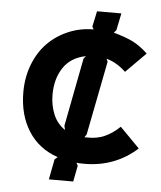

<svg xmlns="http://www.w3.org/2000/svg" viewBox="-57 -869 778 928"><g transform="rotate(5 332.5 -405.0)"><path d="M331.1 -586.9 341.8 -599.1Q269 -585.4 232.9 -531.2Q196.8 -477.1 196.8 -399.9Q196.8 -348.6 215.1 -304.4Q233.4 -260.3 272 -234.9L267.1 -254.9ZM539.1 -273.9 634.8 -176.8Q527.3 -80.1 378.9 -80.1Q353 -80.1 340.8 -82L348.1 -67.9L333 9.8H214.8L233.9 -88.9L248 -101.1Q155.3 -132.3 105.2 -210.9Q55.2 -289.6 55.2 -399.9Q55.2 -472.2 79.3 -534.4Q103.5 -596.7 145.5 -639.4Q187.5 -682.1 244.9 -706.5Q302.2 -731 367.2 -731L359.9 -744.1L376 -819.8H494.1L477.1 -736.8L465.8 -724.1Q520.5 -709 557.4 -691.4Q594.2 -673.8 632.8 -637.2L536.1 -540Q491.7 -582.5 441.9 -595.2L448.2 -581.1L377.9 -222.2L368.2 -208H379.9Q427.2 -206.5 465.1 -222.9Q502.9 -239.3 539.1 -273.9Z"/></g></svg>

Font: Sinkin Sans 600 SemiBold
Style: Regular
Weight: 600
Designer: Keith Bates
Foundry: K-Type
Version: Sinkin Sans (version 1.0)  by Keith Bates   •   © 2014   www